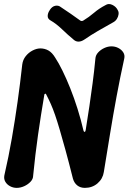

<svg xmlns="http://www.w3.org/2000/svg" viewBox="-40 -907 624 932"><path d="M372 5Q350 5 335 -7Q320 -19 314 -40Q294 -120 278 -178Q262 -236 250 -277Q238 -318 227.5 -348.5Q217 -379 206.5 -402.5Q196 -426 184 -449Q183 -453 179 -452Q175 -451 175 -446Q158 -346 144.5 -251.5Q131 -157 121 -55Q121 -38 108 -24.5Q95 -11 77 -3Q59 5 41 5Q24 5 9 -3Q-6 -11 -14 -24.5Q-22 -38 -19 -55Q2 -146 17.5 -235.5Q33 -325 45.5 -414Q58 -503 68 -594Q71 -617 85 -634.5Q99 -652 118.5 -662Q138 -672 156 -672Q177 -672 195 -662Q213 -652 228 -627Q244 -603 263 -564.5Q282 -526 301 -478.5Q320 -431 336.5 -378.5Q353 -326 365 -274Q367 -266 371 -267Q375 -268 376 -276Q386 -337 394 -392Q402 -447 409.5 -503Q417 -559 423 -622Q424 -639 436.5 -652.5Q449 -666 466.5 -674Q484 -682 501 -682Q519 -682 534.5 -674Q550 -666 558.5 -652.5Q567 -639 563 -622Q543 -531 526 -439.5Q509 -348 494 -256Q479 -164 464 -72Q459 -39 433.5 -17Q408 5 372 5ZM532 -857Q537 -849 535.5 -837.5Q534 -826 527.5 -815.5Q521 -805 510 -799Q467 -775 435 -756.5Q403 -738 368 -714Q354 -705 341 -705Q328 -705 318 -714Q289 -738 261 -765Q233 -792 205 -808Q191 -816 191.5 -830Q192 -844 201 -857L202 -859Q213 -876 228.5 -879Q244 -882 256 -872Q281 -856 303.5 -840Q326 -824 350 -807Q354 -805 357 -805Q360 -805 364 -807Q392 -824 416.5 -845Q441 -866 472 -882Q487 -892 505 -883.5Q523 -875 531 -859Z"/></svg>

Font: Winky Sans Medium
Style: Italic
Weight: 500
Italic angle: -8.97852°
Designer: Simon Atzbach
Foundry: typofactur
Version: Version 1.205